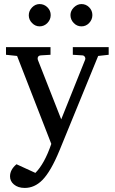

<svg xmlns="http://www.w3.org/2000/svg" viewBox="-20 -716 570 954"><path d="M439 -641.1Q439 -618.7 423.1 -601.8Q407.2 -585 384.8 -585Q362.3 -585 346.2 -601.8Q330.1 -618.7 330.1 -641.1Q330.1 -662.1 346.9 -679Q363.8 -695.8 384.8 -695.8Q407.2 -695.8 423.1 -679.7Q439 -663.6 439 -641.1ZM231.9 -641.1Q231.9 -618.7 215.6 -601.8Q199.2 -585 176.8 -585Q155.3 -585 139.2 -601.6Q123 -618.2 123 -640.1Q123 -662.1 139.2 -679Q155.3 -695.8 176.8 -695.8Q199.2 -695.8 215.6 -679.7Q231.9 -663.6 231.9 -641.1ZM520 -443.8 467.8 -438 275.9 30.8Q232.4 136.7 189.9 179.2Q151.4 217.8 103 217.8Q69.3 217.8 48.8 200.2Q29.8 184.1 29.8 160.2Q29.8 127 62 100.1L155.8 143.1Q201.2 97.7 234.9 -1L64.9 -438L9.8 -443.8V-481.9H231V-443.8L183.1 -440.9Q167 -439.9 167 -424.8Q167 -421.9 168 -418.9L284.2 -123L402.8 -418.9Q405.8 -426.3 401.6 -433.3Q397.5 -440.4 389.2 -440.9L341.8 -443.8V-481.9H520Z"/></svg>

Font: Ezra SIL
Style: Regular
Weight: 400
Designer: Development by SIL's NRSI team. OpenType tables by Ralph Hancock ( hancock@dircon.co.uk )
Foundry: SIL International, Version 2.51: 2007
Version: Version 2.51, 2007